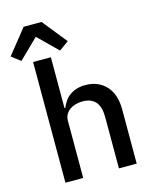

<svg xmlns="http://www.w3.org/2000/svg" viewBox="-173 -1047 911 1137"><g transform="rotate(-15 282.0 -478.0)"><path d="M84 -740H193V-428H198Q206 -448 218.5 -466.5Q231 -485 249 -498.5Q267 -512 291 -520Q315 -528 347 -528Q425 -528 473 -477Q521 -426 521 -332V0H412V-316Q412 -439 305 -439Q284 -439 264 -433.5Q244 -428 228 -417Q212 -406 202.5 -389Q193 -372 193 -350V0H84ZM194 -956 314 -806 256 -764 138 -880 19 -764 -36 -806 84 -956Z"/></g></svg>

Font: IBM Plex Mono Medium
Style: Regular
Weight: 500
Monospace: yes
Designer: Mike Abbink, Paul van der Laan, Pieter van Rosmalen
Foundry: Bold Monday
Version: Version 2.3